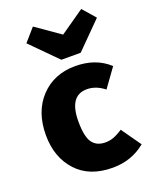

<svg xmlns="http://www.w3.org/2000/svg" viewBox="-155 -906 797 1008"><g transform="rotate(-20 244.0 -402.0)"><path d="M298 18Q168 18 96.5 -60.5Q25 -139 25 -262Q25 -393 99.5 -472Q174 -551 293 -551Q408 -551 481 -483L406 -379Q360 -416 309 -416Q210 -416 210 -272Q210 -187 234 -153.5Q258 -120 307 -120Q331 -120 352.5 -128Q374 -136 404 -155L481 -46Q404 18 298 18ZM345 -607H237L94 -751L156 -822L291 -728L426 -822L488 -751Z"/></g></svg>

Font: Trujillo ExtraBold
Style: Regular
Weight: 800
Designer: Fira Sans original fonts by bBox Type GmbH, Carrois Corporate GbR, & Edenspiekermann AG / Changes by Cristiano Sobral
Foundry: Fira Sans original fonts by bBox Type GmbH, Carrois Corporate GbR, & Edenspiekermann AG / Changes by Cristiano Sobral
Version: Version 4.301;July 28, 2020;FontCreator 13.0.0.2655 64-bit